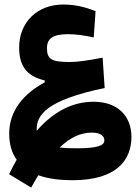

<svg xmlns="http://www.w3.org/2000/svg" viewBox="-20 -496 626 866"><path d="M120.6 350.1C131.3 330.1 142.6 311.5 152.8 294.4C196.8 310.1 249.5 316.9 306.6 316.9C507.8 316.9 572.8 224.6 572.8 121.1C572.8 28.3 511.7 -37.1 402.3 -37.1C309.6 -37.1 223.6 4.9 145.5 93.8V87.4C145.5 23.9 187 -43.9 452.1 -99.1L442.9 -235.8C372.1 -222.7 330.6 -216.3 294.9 -216.3C211.4 -216.3 191.9 -229.5 191.9 -278.8C191.9 -323.2 219.7 -341.8 286.6 -341.8C324.7 -341.8 363.3 -335.9 402.8 -327.1L411.1 -445.8C366.2 -463.4 320.3 -475.6 265.1 -475.6C146.5 -475.6 66.4 -394 66.4 -282.2C66.4 -201.2 97.2 -153.3 181.6 -133.3V-124.5C85.9 -72.8 21.5 3.4 21.5 106.9C21.5 155.8 33.7 194.3 55.2 224.6C43.5 245.1 32.2 266.6 21 289.6ZM249 169.4C297.4 123 344.7 102.1 394.5 102.1C435.5 102.1 450.7 119.1 450.7 137.2C450.7 160.2 420.4 172.9 326.2 172.9C295.9 172.9 270.5 171.9 249 169.4Z"/></svg>

Font: CaskaydiaCove Nerd Font
Style: Bold
Weight: 700
Designer: Aaron Bell
Foundry: Saja Typeworks
Version: Version 2111.1;Nerd Fonts 2.3.0